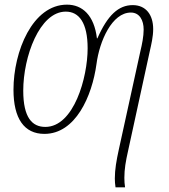

<svg xmlns="http://www.w3.org/2000/svg" viewBox="-20 -566 729 826"><path d="M477 240H518C516 227 515 213 515 199C515 162 521 127 531 83L624 -344C631 -375 639 -408 639 -441C639 -502 608 -544 551 -544C490 -544 443 -501 399 -401H397C385 -501 334 -546 268 -546C120 -546 38 -345 38 -180C38 -56 84 10 171 10C305 10 376 -152 395 -290C408 -390 462 -512 543 -512C581 -512 598 -478 598 -439C598 -409 591 -375 584 -346L491 78C481 124 474 163 474 202C474 214 475 227 477 240ZM175 -20C119 -20 80 -59 80 -176C80 -322 150 -516 263 -516C320 -516 357 -468 357 -358C357 -233 298 -20 175 -20Z"/></svg>

Font: Noto Serif Condensed ExtraLight
Style: Italic
Weight: 200
Width: 3
Italic angle: -12°
Designer: Monotype Design Team
Foundry: Monotype Imaging Inc.
Version: Version 2.013